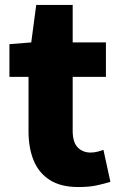

<svg xmlns="http://www.w3.org/2000/svg" viewBox="-20 -740 485 774"><path d="M296 14Q225 14 180.5 -14.5Q136 -43 115.5 -93.5Q95 -144 95 -211V-430H18V-562L106 -569L126 -720H273V-569H407V-430H273V-213Q273 -166 293.5 -145.5Q314 -125 345 -125Q359 -125 373 -128.5Q387 -132 397 -136L425 -7Q403 0 371.5 7Q340 14 296 14Z"/></svg>

Font: Noto Sans KR Thin Black
Style: Regular
Weight: 900
Version: Version 2.004-H2;hotconv 1.0.118;makeotfexe 2.5.65603